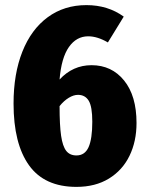

<svg xmlns="http://www.w3.org/2000/svg" viewBox="-20 -713 572 751"><path d="M514 -232Q514 -160 486.5 -103.5Q459 -47 406 -14.5Q353 18 279 18Q154 18 93.5 -66.5Q33 -151 33 -308Q33 -424 67.5 -511Q102 -598 166.5 -645.5Q231 -693 318 -693Q402 -693 464 -648L402 -547Q361 -571 325 -571Q279 -571 249.5 -529Q220 -487 213 -402Q265 -458 338 -458Q417 -458 465.5 -398Q514 -338 514 -232ZM285 -342Q268 -342 249 -330.5Q230 -319 213 -298Q213 -223 219 -182Q225 -141 239 -123Q253 -105 279 -105Q312 -105 326.5 -137.5Q341 -170 341 -237Q341 -296 327 -319Q313 -342 285 -342Z"/></svg>

Font: Fira Sans Condensed ExtraBold
Style: Regular
Weight: 800
Width: 3
Designer: Carrois Corporate & Edenspiekermann AG
Foundry: Carrois Corporate GbR & Edenspiekermann AG
Version: Version 4.203